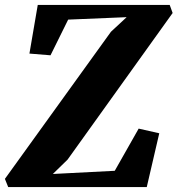

<svg xmlns="http://www.w3.org/2000/svg" viewBox="-40 -763 724 783"><path d="M-6.5 0 -20 -33.5 412.5 -633.5 476.5 -693 238 -683 166 -537.5 80 -544.5 114 -743H652L664 -710L235.5 -112L175.5 -53.5L428 -66.5L525.5 -238.5L609.5 -219.5L558.5 0Z"/></svg>

Font: Merriweather 60pt Black
Style: Italic
Weight: 900
Italic angle: -7.8°
Version: Version 2.101